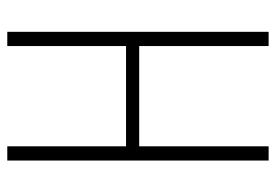

<svg xmlns="http://www.w3.org/2000/svg" viewBox="-138 -638 775 540"><g transform="rotate(-90 250.0 -367.5)"><path d="M69 0V-735H109V-401H391V-735H431V0H391V-364H109V0Z"/></g></svg>

Font: Iosevka SS18 Extralight
Style: Regular
Weight: 200
Monospace: yes
Designer: Belleve Invis
Foundry: Belleve Invis
Version: Version 25.1.1; ttfautohint (v1.8.4)